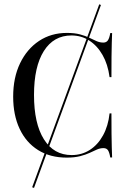

<svg xmlns="http://www.w3.org/2000/svg" viewBox="-20 -739 608 914"><path d="M141.9 155.6 133.1 152.4 452.4 -718.5 460.5 -715.3ZM297.6 11.3Q218.5 11.3 161.3 -24.6Q104 -60.5 73.4 -125.8Q42.7 -191.1 42.7 -279Q42.7 -369.4 75.4 -437.5Q108.1 -505.6 165.7 -544Q223.4 -582.3 298.4 -582.3Q334.7 -582.3 360.5 -575.4Q386.3 -568.5 405.2 -559.3Q424.2 -550 439.9 -543.1Q455.6 -536.3 471.8 -536.3Q486.3 -536.3 493.5 -546.8Q500.8 -557.3 504.8 -581.5H513.7Q512.9 -560.5 512.1 -534.3Q511.3 -508.1 510.9 -469.4Q510.5 -430.6 510.5 -371.8H501.6Q493.5 -433.1 468.1 -477.4Q442.7 -521.8 404.8 -546Q366.9 -570.2 320.2 -570.2Q235.5 -570.2 188.7 -496Q141.9 -421.8 141.9 -287.1Q141.9 -150.8 189.1 -75.8Q236.3 -0.8 321 -0.8Q369.4 -0.8 407.7 -25.4Q446 -50 470.6 -94.8Q495.2 -139.5 501.6 -199.2H510.5Q510.5 -141.9 510.9 -103.2Q511.3 -64.5 512.1 -37.5Q512.9 -10.5 513.7 10.5H504.8Q500.8 -13.7 494 -23.8Q487.1 -33.9 472.6 -33.9Q456.5 -33.9 441.1 -27Q425.8 -20.2 406.9 -11.3Q387.9 -2.4 361.3 4.4Q334.7 11.3 297.6 11.3Z"/></svg>

Font: Playfair 144pt SemiCondensed Medium
Style: Regular
Weight: 500
Width: 4
Designer: Claus Eggers Sørensen
Foundry: Claus Eggers Sørensen
Version: Version 2.203